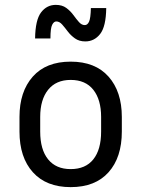

<svg xmlns="http://www.w3.org/2000/svg" viewBox="-20 -758 581 788"><path d="M480 -278V-218Q480 -112 425.5 -51Q371 10 270 10Q170 10 115 -51Q60 -112 60 -218V-278Q60 -382 114.5 -443.5Q169 -505 270 -505Q371 -505 425.5 -443.5Q480 -382 480 -278ZM395 -278Q395 -349 363 -389.5Q331 -430 270 -430Q210 -430 177.5 -389.5Q145 -349 145 -278V-218Q145 -144 177.5 -104Q210 -64 270 -64Q331 -64 363 -104Q395 -144 395 -218ZM330 -588Q305 -588 287.5 -600.5Q270 -613 258 -629Q246 -645 235 -657.5Q224 -670 211 -670Q201 -670 194 -656Q187 -642 187 -600H124Q125 -676 148.5 -707Q172 -738 209 -738Q235 -738 252 -725.5Q269 -713 281 -696.5Q293 -680 304 -667.5Q315 -655 328 -655Q339 -655 345.5 -669Q352 -683 353 -725H416Q415 -649 391 -618.5Q367 -588 330 -588Z"/></svg>

Font: Inria Sans
Style: Regular
Weight: 400
Designer: Black Foundry Team
Foundry: Black Foundry
Version: Version 1.2; ttfautohint (v1.8.3)